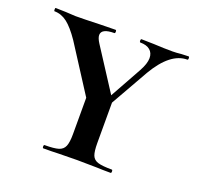

<svg xmlns="http://www.w3.org/2000/svg" viewBox="-91 -564 676 660"><g transform="rotate(20 247.5 -234.0)"><path d="M368 -416Q368 -435 355.5 -445.5Q343 -456 320 -456Q317 -456 317 -462Q317 -468 320 -468L366 -467Q402 -465 434 -465Q448 -465 466 -467L492 -468Q495 -468 495 -462Q495 -456 492 -456Q430 -456 377 -366L276 -188L257 -196L352 -367Q368 -396 368 -416ZM6 -456Q4 -456 4 -462Q4 -468 6 -468L43 -467L79 -465Q110 -465 168 -467L225 -468Q228 -468 228 -462Q228 -456 225 -456Q178 -456 178 -432Q178 -421 189 -404L299 -234L226 -189L100 -385Q74 -423 52.5 -439.5Q31 -456 6 -456ZM299 -237V-81Q299 -50 304.5 -36Q310 -22 326 -17Q342 -12 377 -12Q380 -12 380 -6Q380 0 377 0Q346 0 327 -1L254 -2L185 -1Q165 0 131 0Q128 0 128 -6Q128 -12 131 -12Q166 -12 182 -17Q198 -22 204 -36.5Q210 -51 210 -81V-228Z"/></g></svg>

Font: Cormorant SC SemiBold
Style: Regular
Weight: 600
Designer: Christian Thalmann (Catharsis Fonts)
Foundry: Catharsis Fonts
Version: Version 4.000